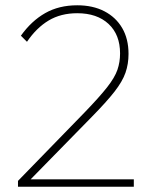

<svg xmlns="http://www.w3.org/2000/svg" viewBox="-20 -706 579 726"><path d="M48 -22 299 -280Q356 -339 385 -376Q414 -413 424 -442Q434 -471 434 -504Q434 -575 390.5 -615.5Q347 -656 272 -656Q210 -656 164 -628.5Q118 -601 82 -548L59 -571Q99 -627 151 -656.5Q203 -686 272 -686Q331 -686 374.5 -663.5Q418 -641 442 -600Q466 -559 466 -502Q466 -464 454.5 -431Q443 -398 413 -359.5Q383 -321 327 -264L93 -25ZM48 0V-22L69 -28H486V0Z"/></svg>

Font: Outfit Thin
Style: Regular
Weight: 100
Designer: Rodrigo Fuenzalida
Foundry: fragTYPE
Version: Version 1.100;gftools[0.9.27]